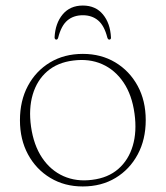

<svg xmlns="http://www.w3.org/2000/svg" viewBox="-20 -663 598 693"><path d="M279 -468.5Q345 -468.5 396.2 -437.8Q447.5 -407 476.8 -353.2Q506 -299.5 506 -229.5Q506 -159.5 477 -105.5Q448 -51.5 397 -20.8Q346 10 278.5 10Q213 10 161.8 -20.8Q110.5 -51.5 81.2 -105.5Q52 -159.5 52 -229Q52 -299.5 80.8 -353.2Q109.5 -407 160.8 -437.8Q212 -468.5 279 -468.5ZM313 -14Q370 -21 407 -53.2Q444 -85.5 459.2 -136.8Q474.5 -188 465.5 -253Q456.5 -320 425.8 -365.5Q395 -411 348.5 -431.5Q302 -452 244.5 -444.5Q187.5 -437.5 150.5 -405.5Q113.5 -373.5 98.2 -322Q83 -270.5 92 -206Q101.5 -139 132 -93.5Q162.5 -48 209.2 -27.2Q256 -6.5 313 -14ZM279 -608Q245.5 -608 223.2 -589.2Q201 -570.5 190 -527Q188 -520 183 -520Q181 -520 179 -522Q177 -524 177 -528Q179.5 -579 206.2 -611Q233 -643 279 -643Q325 -643 351.5 -611Q378 -579 380.5 -528Q381 -524 379 -522Q377 -520 374.5 -520Q370 -520 367.5 -527Q356.5 -570.5 334.2 -589.2Q312 -608 279 -608Z"/></svg>

Font: Fraunces Thin
Style: Regular
Weight: 250
Version: Version 1.000;[b76b70a41]